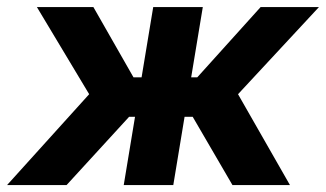

<svg xmlns="http://www.w3.org/2000/svg" viewBox="-57 -536 943 556"><path d="M-36.6 0 201.2 -263.2 49.8 -515.6H213.4L329.6 -312H353L386.7 -515.6H530.3L496.6 -312H514.2L697.8 -515.6H866.7L632.3 -263.2L782.7 0H616.2L501 -197.8H477.5L444.8 0H301.3L334 -197.8H316.9L135.7 0Z"/></svg>

Font: Inter Display
Style: Bold Italic
Weight: 700
Italic angle: -9.39999°
Designer: Rasmus Andersson
Foundry: rsms
Version: Version 4.000;git-a52131595